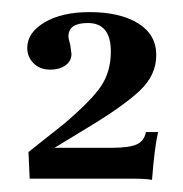

<svg xmlns="http://www.w3.org/2000/svg" viewBox="-20 -698 302 317"><path d="M231 -401Q221 -403 200 -403H29L27 -447L85 -493Q131 -532 147 -556Q163 -580 163 -613Q163 -660 125 -660Q93 -660 93 -638Q93 -634 96 -624Q98 -610 98 -609Q98 -597 88 -590Q78 -583 63 -583Q46 -583 35.5 -593.5Q25 -604 25 -619Q25 -644 53.5 -661Q82 -678 128 -678Q178 -678 208 -659.5Q238 -641 238 -607Q238 -574 211 -548.5Q184 -523 126 -488L70 -454H165Q193 -454 205.5 -459.5Q218 -465 221 -480H241Q235 -454 231 -401Z"/></svg>

Font: UnnaRegular
Style: Regular
Weight: 400
Designer: Jorge de Buen Unna
Foundry: Omnibus-Type
Version: Version 2.008;hotconv 1.0.109;makeotfexe 2.5.65596